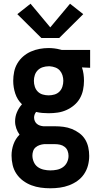

<svg xmlns="http://www.w3.org/2000/svg" viewBox="-20 -788 540 1031"><path d="M250 223Q224 223 198.5 219.5Q173 216 149 207Q125 198 104 182.5Q83 167 68.5 145.5Q54 124 48 98.5Q42 73 42 47Q42 16 52.5 -13.5Q63 -43 85 -65Q74 -80 67.5 -98.5Q61 -117 61 -136Q61 -162 71 -185.5Q81 -209 98 -228Q73 -252 62 -285.5Q51 -319 51 -354Q51 -378 56 -402.5Q61 -427 73.5 -448Q86 -469 104.5 -485Q123 -501 145.5 -511Q168 -521 192.5 -525.5Q217 -530 241 -530Q257 -530 272.5 -528Q288 -526 303 -522L311 -520H464V-424L420 -426Q426 -409 428.5 -390.5Q431 -372 431 -354Q431 -330 426 -305.5Q421 -281 409 -260Q397 -239 378 -223Q359 -207 336.5 -197Q314 -187 290 -183.5Q266 -180 241 -180Q224 -180 207 -181.5Q190 -183 174 -187Q169 -181 166 -173Q163 -165 163 -157Q163 -147 167 -138Q171 -129 178 -123Q185 -117 194 -114Q203 -111 213 -110Q213 -110 213.5 -110Q214 -110 215 -110Q217 -110 220 -110Q223 -110 225 -110H275Q298 -110 321 -107Q344 -104 365.5 -95.5Q387 -87 406 -73Q425 -59 437 -39.5Q449 -20 454 3Q459 26 459 49Q459 75 452.5 100Q446 125 431.5 146.5Q417 168 396 183Q375 198 351 207Q327 216 301.5 219.5Q276 223 250 223ZM241 -276Q257 -276 272.5 -280.5Q288 -285 299 -296Q310 -307 315 -322.5Q320 -338 320 -354Q320 -369 315.5 -383.5Q311 -398 301.5 -409Q292 -420 277.5 -425.5Q263 -431 248 -432H241Q241 -432 240.5 -432Q240 -432 240 -432Q225 -432 209.5 -427Q194 -422 183 -411Q172 -400 167 -385Q162 -370 162 -354Q162 -338 167 -322.5Q172 -307 183 -296Q194 -285 209.5 -280.5Q225 -276 241 -276ZM250 127Q268 127 285.5 123.5Q303 120 317.5 110Q332 100 340 83.5Q348 67 348 49Q348 35 343 22Q338 9 327 0.5Q316 -8 302.5 -11Q289 -14 275 -14H225Q223 -14 221 -14Q219 -14 217 -14Q205 -13 193 -9Q181 -5 171.5 3Q162 11 158 23Q154 35 154 47Q154 65 161.5 82Q169 99 183 109Q197 119 215 123Q233 127 250 127ZM202 -584 73 -712 144 -768 250 -641 356 -768 427 -712 298 -584Z"/></svg>

Font: Iosevka SS08 Regular
Style: Bold
Weight: 700
Monospace: yes
Designer: Belleve Invis
Foundry: Belleve Invis
Version: Version 16.3.4; ttfautohint (v1.8.4)